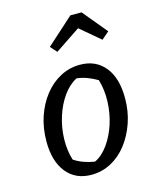

<svg xmlns="http://www.w3.org/2000/svg" viewBox="-112 -808 717 892"><g transform="rotate(-15 246.5 -361.5)"><path d="M217 9Q141 9 97.5 -45Q54 -99 54 -194Q54 -258 72.5 -313Q91 -368 124 -410Q157 -452 201 -475.5Q245 -499 296 -499Q372 -499 415.5 -445.5Q459 -392 459 -296Q459 -232 440 -177Q421 -122 388.5 -80Q356 -38 312 -14.5Q268 9 217 9ZM248 -46Q284 -63 312.5 -103Q341 -143 357.5 -194Q374 -245 376 -301Q378 -357 363 -407Q339 -421 315 -430Q291 -439 265 -442Q228 -423 199.5 -383Q171 -343 154.5 -291Q138 -239 136.5 -184.5Q135 -130 150 -82Q171 -68 196 -59Q221 -50 248 -46ZM367 -732 464 -615 428 -584 332 -665 211 -584 183 -615 313 -732Z"/></g></svg>

Font: Piazzolla Thin Medium
Style: Italic
Weight: 500
Italic angle: -11.3°
Version: Version 2.005